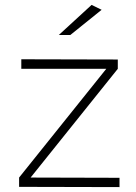

<svg xmlns="http://www.w3.org/2000/svg" viewBox="-20 -763 556 784"><path d="M354 -743 220 -620H267L395 -723ZM67 -521V-482H414L58 -38V0L468 1V-37L105 -38L461 -482V-520Z"/></svg>

Font: Montserrat ExtraLight
Style: Regular
Weight: 250
Designer: Julieta Ulanovsky
Foundry: Julieta Ulanovsky
Version: Version 4.000